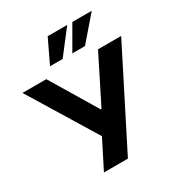

<svg xmlns="http://www.w3.org/2000/svg" viewBox="-229 -1088 1159 1235"><g transform="rotate(-30 350.5 -470.0)"><path d="M182 0 303 -239 297 -193 -16 -705H161L367 -362H373L545 -705H717L360 0ZM223 -765 307 -940H452L317 -765ZM389 -765 490 -940H634L483 -765Z"/></g></svg>

Font: Nunito Sans 6pt ExtraBold
Style: Regular
Weight: 800
Version: Version 3.101;gftools[0.9.27]